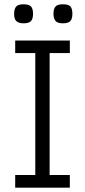

<svg xmlns="http://www.w3.org/2000/svg" viewBox="-20 -862 391 882"><path d="M300.8 0H49.8V-58.1H142.1V-618.2H49.8V-675.8H300.8V-618.2H208V-58.1H300.8ZM312.5 -798.8Q312.5 -775.4 303 -765.1Q293.5 -754.9 268.6 -754.9Q242.7 -754.9 234.1 -767.1Q225.6 -779.3 225.6 -798.8Q225.6 -820.8 234.6 -831.5Q243.7 -842.3 268.6 -842.3Q294.9 -842.3 303.7 -832Q312.5 -821.8 312.5 -798.8ZM131.8 -798.8Q131.8 -775.4 122.3 -765.1Q112.8 -754.9 87.9 -754.9Q74.7 -754.9 66.4 -758.1Q58.1 -761.2 53.2 -767.1Q48.3 -772.9 46.6 -781Q44.9 -789.1 44.9 -798.8Q44.9 -820.8 54 -831.5Q63 -842.3 87.9 -842.3Q113.8 -842.3 122.8 -831.8Q131.8 -821.3 131.8 -798.8Z"/></svg>

Font: Clear Sans Light
Style: Regular
Weight: 300
Foundry: Intel Corporation
Version: Version 1.00